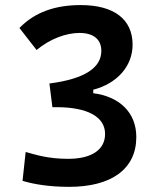

<svg xmlns="http://www.w3.org/2000/svg" viewBox="-20 -723 626 753"><path d="M251 9.8C418.9 9.8 514.6 -61.5 514.6 -185.5C514.6 -283.2 446.8 -344.7 345.7 -357.4V-371.1C437.5 -395 500 -461.9 500 -547.9C500 -647.5 426.8 -703.1 296.9 -703.1C197.8 -703.1 117.7 -676.3 56.2 -613.3L123.5 -526.9C176.8 -571.3 240.2 -593.8 291.5 -593.8C347.7 -593.8 377.4 -567.9 377.4 -523.4C377.4 -460 317.4 -414.1 173.8 -395.5L185.5 -302.7H201.2C322.8 -302.7 392.1 -265.1 392.1 -197.8C392.1 -135.7 339.4 -100.1 247.1 -100.1C168.9 -100.1 121.6 -115.7 80.6 -127L68.4 -13.7C115.7 0.5 177.2 9.8 251 9.8Z"/></svg>

Font: Cascadia Mono SemiBold
Style: Regular
Weight: 600
Monospace: yes
Designer: Aaron Bell
Foundry: Saja Typeworks
Version: Version 2404.023